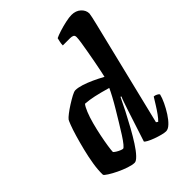

<svg xmlns="http://www.w3.org/2000/svg" viewBox="-227 -914 1029 1029"><g transform="rotate(-45 287.5 -400.0)"><path d="M181 0Q164 0 137 -9Q110 -18 83 -31Q56 -44 36.5 -56.5Q17 -69 15 -75Q14 -111 21 -154.5Q28 -198 39 -242Q50 -286 61 -323.5Q72 -361 81.5 -385.5Q91 -410 94 -414Q100 -422 118 -436Q136 -450 159 -464.5Q182 -479 201.5 -489.5Q221 -500 231 -500Q250 -500 277 -491.5Q304 -483 333.5 -469.5Q363 -456 392 -440Q394 -449 399.5 -474Q405 -499 411 -532Q417 -565 423 -598Q429 -631 433 -657.5Q437 -684 437 -696Q437 -709 429 -713Q421 -717 408 -717H353Q353 -730 356 -742.5Q359 -755 361 -764Q375 -771 401.5 -779.5Q428 -788 456 -794Q484 -800 501 -800Q534 -800 554.5 -781Q575 -762 575 -737Q575 -733 570.5 -712Q566 -691 561 -671L415 -73L425 -66Q436 -76 450.5 -96Q465 -116 479.5 -139.5Q494 -163 504 -179Q513 -179 523.5 -173.5Q534 -168 536 -163Q531 -142 518 -114.5Q505 -87 488 -60.5Q471 -34 453 -17Q435 0 419 0Q408 0 388.5 -5Q369 -10 348.5 -17.5Q328 -25 313 -33Q298 -41 296 -46L357 -233Q365 -257 371.5 -275.5Q378 -294 382 -301L377 -304Q361 -270 340 -229Q319 -188 296.5 -147.5Q274 -107 252.5 -73.5Q231 -40 212 -20Q193 0 181 0ZM190 -97Q195 -97 207.5 -112Q220 -127 237 -153.5Q254 -180 273 -211.5Q292 -243 311 -274.5Q330 -306 345 -334Q360 -362 368 -380Q316 -395 281.5 -402.5Q247 -410 216 -412Q206 -400 194.5 -372Q183 -344 173 -306.5Q163 -269 155.5 -232Q148 -195 143.5 -165.5Q139 -136 139 -123Q145 -117 155 -111Q165 -105 175 -101Q185 -97 190 -97Z"/></g></svg>

Font: Texturina Medium 12pt ExtraBold
Style: Italic
Weight: 800
Italic angle: -11°
Version: Version 1.002